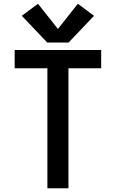

<svg xmlns="http://www.w3.org/2000/svg" viewBox="-20 -1001 616 1021"><path d="M232 0H344V-638H518V-735H58V-638H232ZM345 -775 480 -917 394 -981 288 -847 182 -981 96 -917 231 -775Z"/></svg>

Font: Iosevka Sparkle Semibold
Style: Regular
Weight: 600
Designer: Belleve Invis
Foundry: Belleve Invis
Version: Version 4.5.0; ttfautohint (v1.8.3)